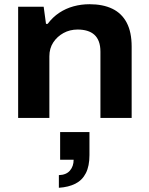

<svg xmlns="http://www.w3.org/2000/svg" viewBox="-20 -559 707 910"><path d="M66 0V-527H187L198 -446H206Q230 -478 261 -498.5Q292 -519 328.5 -529Q365 -539 404 -539Q468 -539 512.5 -517.5Q557 -496 580.5 -451.5Q604 -407 604 -338V0H456V-314Q456 -342 448.5 -362Q441 -382 427 -394.5Q413 -407 393 -413Q373 -419 348 -419Q311 -419 281 -402.5Q251 -386 232.5 -358Q214 -330 214 -292V0ZM259 331V271Q294 270 311.5 249.5Q329 229 329 198H265V67H404V176Q404 228 387 261.5Q370 295 337.5 311.5Q305 328 259 331Z"/></svg>

Font: Archivo SemiExpanded
Style: Bold
Weight: 700
Width: 6
Designer: Hector Gatti
Foundry: Omnibus-Type
Version: Version 2.001